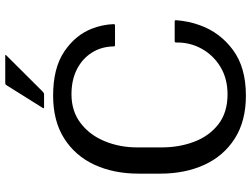

<svg xmlns="http://www.w3.org/2000/svg" viewBox="-133 -807 958 732"><g transform="rotate(-90 346.0 -441.0)"><path d="M635 -249Q631.5 -200.5 615.5 -157Q588 -81 521.5 -31.8Q455 17.5 347.5 17.5Q251 17.5 184.5 -24.5Q118 -66.5 84 -140.2Q50 -214 50 -309V-391.5Q50 -486.5 84 -560Q118 -633.5 184.5 -675.5Q251 -717.5 347.5 -717.5Q452.5 -717.5 515.5 -675Q578.5 -632.5 603 -569Q618.5 -528.5 620 -486.5Q620 -481.5 615 -481.5H540.5Q535 -481.5 535 -486.5Q534.5 -533 511.5 -569.5Q488.5 -606 447.8 -626.8Q407 -647.5 352.5 -647.5Q288.5 -647.5 243 -613Q197.5 -578.5 173.8 -521.2Q150 -464 150 -396.5V-304Q150 -236.5 171.8 -179.2Q193.5 -122 238.5 -87.2Q283.5 -52.5 352.5 -52.5Q412 -52.5 456.8 -79.5Q501.5 -106.5 526.2 -151.2Q551 -196 550 -249Q550 -254 555 -254H630Q635.5 -254 635 -249ZM302.5 -752Q297.5 -752 300.5 -757L387 -895Q390 -900 395 -900H500Q505 -900 500 -895L362.5 -757Q357.5 -752 352.5 -752Z"/></g></svg>

Font: MFEK Sans
Style: Regular
Weight: 400
Designer: Owen Earl
Foundry: indestructible type*
Version: Version 0.001; ttfautohint (v1.8.4.7-5d5b)